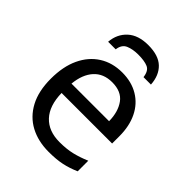

<svg xmlns="http://www.w3.org/2000/svg" viewBox="-211 -858 986 986"><g transform="rotate(45 282.0 -365.0)"><path d="M292 -546Q360 -546 410 -516Q460 -486 486.5 -431.5Q513 -377 513 -304V-251H146Q148 -160 192.5 -112.5Q237 -65 317 -65Q368 -65 407.5 -74.5Q447 -84 489 -102V-25Q448 -7 408 1.5Q368 10 313 10Q236 10 178 -21Q120 -52 87.5 -113Q55 -174 55 -264Q55 -352 84.5 -415Q114 -478 167.5 -512Q221 -546 292 -546ZM291 -474Q228 -474 191.5 -433.5Q155 -393 148 -321H421Q420 -389 389 -431.5Q358 -474 291 -474ZM184 -606H129Q134 -666 174.5 -703Q215 -740 287 -740Q362 -740 399 -704.5Q436 -669 440 -606H386Q381 -647 356 -658Q331 -669 285 -669Q246 -669 217.5 -657Q189 -645 184 -606Z"/></g></svg>

Font: BC Sans
Style: Regular
Weight: 400
Designer: Monotype Design Team
Province of B.C.
Foundry: Monotype Imaging Inc.
Version: Version 2.000;GOOG;noto-source:20170915:90ef993387c0